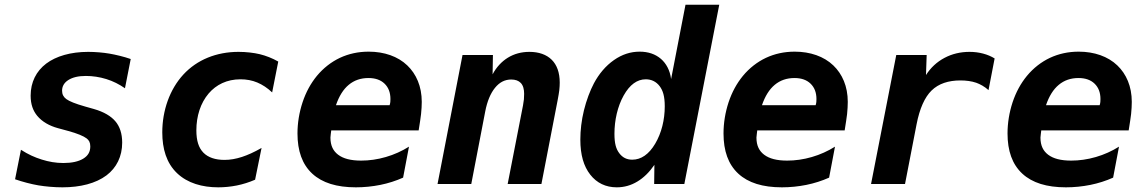

<svg xmlns="http://www.w3.org/2000/svg" viewBox="-20 -780 4856 814"><path d="M244.6 14.2C320.3 14.2 386.2 -2.4 431.6 -36.6C474.1 -68.8 498 -116.7 498 -175.3C498 -213.9 487.8 -243.7 469.2 -265.6C451.2 -287.1 420.9 -305.7 377.9 -317.9L341.8 -328.1C298.8 -340.3 273.9 -350.6 261.2 -359.9C249 -368.7 243.2 -380.4 243.2 -395.5C243.2 -413.6 251.5 -429.2 270 -440.9C288.1 -452.1 311.5 -458 344.2 -458C372.6 -458 402.3 -453.6 430.7 -444.8C459 -436 485.4 -422.9 509.8 -405.8L534.2 -529.8C506.3 -539.6 469.7 -548.3 443.8 -552.7C418 -557.1 383.8 -560.1 354 -560.1C279.8 -560.1 217.8 -542 175.8 -510.3C133.8 -478.5 109.9 -431.6 109.9 -374.5C109.9 -337.4 120.1 -310.5 137.7 -289.1C158.7 -263.7 189.5 -246.6 225.1 -236.8L268.1 -225.1C307.6 -214.4 334.5 -203.1 347.7 -192.9C356.9 -185.5 362.8 -176.8 362.8 -159.2C362.8 -136.2 353 -119.6 333 -107.4C313 -95.2 284.7 -88.9 249 -88.9C216.3 -88.9 187 -94.2 157.2 -103.5C126 -113.3 100.1 -125 68.8 -145L43.9 -20C76.2 -8.8 111.8 0.5 143.1 5.9C171.9 10.7 210.4 14.2 244.6 14.2Z M905.3 14.2C930.7 14.2 957.5 11.7 984.4 6.3C1010.7 1 1036.6 -7.3 1061.5 -18.1L1088.9 -152.8C1056.6 -134.3 1029.8 -122.6 1005.9 -114.7C980 -106.4 956.5 -102.1 931.6 -102.1C893.1 -102.1 862.3 -112.3 842.3 -132.8C822.3 -153.3 812.5 -183.1 812.5 -227.5C812.5 -287.6 830.1 -343.3 864.7 -383.8C896.5 -420.9 941.9 -443.8 999.5 -443.8C1024.9 -443.8 1048.8 -439.5 1070.8 -430.2C1092.8 -420.9 1113.8 -407.2 1133.8 -388.2L1159.7 -519C1134.8 -533.2 1107.4 -543.9 1081.1 -550.3C1056.6 -556.2 1023.4 -560.1 991.2 -560.1C897.9 -560.1 815.4 -526.9 757.3 -463.9C699.2 -400.9 668 -311 668 -218.8C668 -149.4 685.5 -88.9 730.5 -45.9C774.9 -3.4 837.4 14.2 905.3 14.2Z M1488.8 14.2C1523.4 14.2 1558.6 10.7 1592.3 3.9C1626 -2.9 1658.2 -13.2 1689 -26.9L1713.9 -158.2C1683.6 -139.2 1650.9 -124.5 1615.7 -114.3C1580.6 -104 1544.9 -99.1 1511.2 -99.1C1467.3 -99.1 1435.5 -107.4 1413.6 -124C1393.6 -139.2 1380.9 -161.1 1380.9 -196.8L1382.3 -211.4C1382.8 -216.3 1383.3 -221.7 1384.3 -227.1H1754.9C1759.3 -253.4 1763.7 -283.7 1765.1 -296.4C1767.1 -313.5 1768.1 -335 1768.1 -348.1C1768.1 -414.1 1744.6 -466.3 1707 -502.4C1667 -541 1608.9 -561 1543 -561C1499 -561 1458.5 -552.2 1420.9 -534.7C1384.8 -517.6 1351.1 -491.7 1323.2 -458C1297.4 -426.3 1277.3 -390.1 1262.7 -346.2C1248.5 -303.2 1241.2 -258.3 1241.2 -213.9C1241.2 -140.6 1261.2 -83 1304.2 -43.5C1346.2 -4.9 1407.2 14.2 1488.8 14.2ZM1404.3 -334C1417.5 -372.6 1435.5 -401.4 1458.5 -420.4C1481.4 -439.5 1509.3 -449.2 1542 -449.2C1570.8 -449.2 1593.8 -441.4 1610.4 -425.3C1627 -409.2 1635.3 -387.7 1635.3 -359.9C1635.3 -356 1635.3 -352.1 1634.8 -347.7C1634.3 -343.3 1633.3 -338.4 1631.8 -334Z M1835 0H1978L2037.1 -307.1C2045.4 -350.6 2059.6 -384.3 2078.6 -407.7C2097.7 -431.2 2120.1 -442.9 2147.5 -442.9C2165 -442.9 2178.7 -438 2188 -428.2C2198.2 -417.5 2202.1 -400.9 2202.1 -382.3C2202.1 -376 2201.7 -367.2 2201.2 -358.9C2200.7 -356 2199.7 -346.2 2197.3 -333L2132.3 0H2275.4L2344.2 -355.5C2347.2 -370.1 2350.1 -389.2 2351.1 -397C2352.5 -409.2 2353 -420.9 2353 -429.7C2353 -473.1 2340.8 -504.9 2319.3 -526.4C2296.9 -548.8 2264.2 -560.1 2224.6 -560.1C2190.4 -560.1 2159.7 -551.8 2132.8 -535.2C2107.4 -519.5 2084.5 -495.6 2068.4 -464.8L2069.8 -546.9H1940.9Z M2594.7 14.2C2626.5 14.2 2655.3 5.9 2682.1 -10.3C2709 -26.4 2732.9 -49.8 2754.4 -81.1L2753.4 0H2881.3L3029.3 -759.8H2886.2L2825.2 -444.8C2820.3 -482.4 2804.2 -511.2 2782.2 -530.3C2758.3 -550.8 2728 -561 2691.9 -561C2653.3 -561 2617.2 -549.3 2583 -525.4C2547.9 -501 2519 -466.3 2498 -426.8C2481.9 -396.5 2465.8 -354 2455.6 -312C2445.3 -270 2440.4 -227.1 2440.4 -188.5C2440.4 -123 2454.6 -75.2 2482.4 -39.6C2510.3 -3.9 2548.3 14.2 2594.7 14.2ZM2660.6 -103C2636.7 -103 2619.1 -112.3 2605.5 -130.4C2591.8 -148.4 2585 -171.4 2585 -212.9C2585 -270 2598.1 -328.6 2624 -375C2649.9 -421.4 2681.6 -443.8 2717.8 -443.8C2741.7 -443.8 2761.7 -434.1 2776.4 -415C2790.5 -396.5 2798.3 -372.1 2798.3 -329.1C2798.3 -272.5 2784.7 -216.3 2757.8 -170.9C2731 -125.5 2697.8 -103 2660.6 -103Z M3294.9 14.2C3329.6 14.2 3364.7 10.7 3398.4 3.9C3432.1 -2.9 3464.4 -13.2 3495.1 -26.9L3520 -158.2C3489.7 -139.2 3457 -124.5 3421.9 -114.3C3386.7 -104 3351.1 -99.1 3317.4 -99.1C3273.4 -99.1 3241.7 -107.4 3219.7 -124C3199.7 -139.2 3187 -161.1 3187 -196.8L3188.5 -211.4C3189 -216.3 3189.5 -221.7 3190.4 -227.1H3561C3565.4 -253.4 3569.8 -283.7 3571.3 -296.4C3573.2 -313.5 3574.2 -335 3574.2 -348.1C3574.2 -414.1 3550.8 -466.3 3513.2 -502.4C3473.1 -541 3415 -561 3349.1 -561C3305.2 -561 3264.6 -552.2 3227.1 -534.7C3190.9 -517.6 3157.2 -491.7 3129.4 -458C3103.5 -426.3 3083.5 -390.1 3068.8 -346.2C3054.7 -303.2 3047.4 -258.3 3047.4 -213.9C3047.4 -140.6 3067.4 -83 3110.4 -43.5C3152.3 -4.9 3213.4 14.2 3294.9 14.2ZM3210.4 -334C3223.6 -372.6 3241.7 -401.4 3264.6 -420.4C3287.6 -439.5 3315.4 -449.2 3348.1 -449.2C3377 -449.2 3399.9 -441.4 3416.5 -425.3C3433.1 -409.2 3441.4 -387.7 3441.4 -359.9C3441.4 -356 3441.4 -352.1 3440.9 -347.7C3440.4 -343.3 3439.5 -338.4 3438 -334Z M3672.9 0H3816.9L3865.7 -252C3878.9 -320.8 3900.9 -368.2 3929.2 -396C3959.5 -425.8 4001.5 -439 4051.8 -439C4075.2 -439 4099.1 -436 4118.7 -429.2C4135.3 -423.3 4154.3 -413.1 4170.9 -397.9L4196.8 -532.2C4182.6 -541 4166.5 -547.9 4148.4 -552.7C4130.4 -557.6 4110.8 -560.1 4090.3 -560.1C4052.2 -560.1 4016.6 -551.8 3984.4 -534.7C3952.1 -517.6 3925.8 -493.2 3905.8 -461.9L3908.7 -546.9H3779.8Z M4499 14.2C4533.7 14.2 4568.8 10.7 4602.5 3.9C4636.2 -2.9 4668.5 -13.2 4699.2 -26.9L4724.1 -158.2C4693.8 -139.2 4661.1 -124.5 4626 -114.3C4590.8 -104 4555.2 -99.1 4521.5 -99.1C4477.5 -99.1 4445.8 -107.4 4423.8 -124C4403.8 -139.2 4391.1 -161.1 4391.1 -196.8L4392.6 -211.4C4393.1 -216.3 4393.6 -221.7 4394.5 -227.1H4765.1C4769.5 -253.4 4773.9 -283.7 4775.4 -296.4C4777.3 -313.5 4778.3 -335 4778.3 -348.1C4778.3 -414.1 4754.9 -466.3 4717.3 -502.4C4677.2 -541 4619.1 -561 4553.2 -561C4509.3 -561 4468.8 -552.2 4431.2 -534.7C4395 -517.6 4361.3 -491.7 4333.5 -458C4307.6 -426.3 4287.6 -390.1 4272.9 -346.2C4258.8 -303.2 4251.5 -258.3 4251.5 -213.9C4251.5 -140.6 4271.5 -83 4314.5 -43.5C4356.4 -4.9 4417.5 14.2 4499 14.2ZM4414.6 -334C4427.7 -372.6 4445.8 -401.4 4468.8 -420.4C4491.7 -439.5 4519.5 -449.2 4552.2 -449.2C4581.1 -449.2 4604 -441.4 4620.6 -425.3C4637.2 -409.2 4645.5 -387.7 4645.5 -359.9C4645.5 -356 4645.5 -352.1 4645 -347.7C4644.5 -343.3 4643.6 -338.4 4642.1 -334Z"/></svg>

Font: Hack
Style: Bold Oblique
Weight: 700
Italic angle: -12°
Monospace: yes
Designer: Christopher Simpkins
Foundry: Christopher Simpkins
Version: Version 2.010